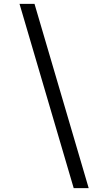

<svg xmlns="http://www.w3.org/2000/svg" viewBox="-20 -802 508 999"><path d="M363.5 177 81.5 -782H159.5L441.5 177Z"/></svg>

Font: Merriweather 24pt
Style: Italic
Weight: 400
Italic angle: -7.8°
Designer: Eben Sorkin
Foundry: Eben Sorkin
Version: Version 2.101